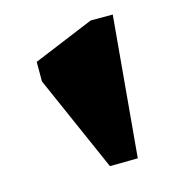

<svg xmlns="http://www.w3.org/2000/svg" viewBox="-71 -850 498 531"><g transform="rotate(-15 178.5 -584.5)"><path d="M181 -383 60 -658V-714L234 -786H297L261 -384Z"/></g></svg>

Font: Inknut Antiqua
Style: Bold
Weight: 700
Designer: Claus Eggers Sørensen
Foundry: Claus Eggers Sørensen
Version: Version 1.003; ttfautohint (v1.8.2) -l 8 -r 50 -G 200 -x 14 